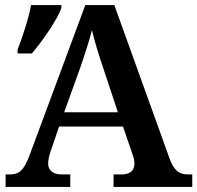

<svg xmlns="http://www.w3.org/2000/svg" viewBox="-20 -734 775 754"><path d="M2 0H256V-49H222C191 -49 169 -63 169 -92C169 -106 174 -127 180 -143L212 -237H463L499 -132C504 -119 508 -105 508 -91C508 -61 486 -49 459 -49H426V0H735V-49H719C684 -49 663 -63 645 -114L429 -714H315L96 -124C73 -62 54 -49 17 -49H2ZM49 -524H105C147 -573 205 -657 221 -702V-714H102C93 -662 67 -585 49 -539ZM232 -293 295 -468C313 -520 330 -572 341 -616C352 -569 370 -512 387 -462L443 -293Z"/></svg>

Font: Noto Serif Semi
Style: Regular
Weight: 600
Designer: Monotype Design Team
Foundry: Monotype Imaging Inc.
Version: Version 1.002